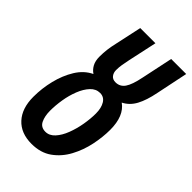

<svg xmlns="http://www.w3.org/2000/svg" viewBox="-232 -841 931 931"><g transform="rotate(45 233.5 -375.0)"><path d="M176 10Q103 10 62 -34.5Q21 -79 21 -158Q21 -216 35 -273Q49 -330 77 -375.5Q105 -421 149 -442Q131 -454 120.5 -473.5Q110 -493 110 -522Q110 -548 113 -572Q116 -596 123 -626L152 -760H256L224 -612Q219 -588 216 -570Q213 -552 213 -533Q213 -515 223 -502Q233 -489 253 -489Q283 -489 300.5 -514Q318 -539 330 -599L364 -760H467L433 -596Q421 -535 400.5 -497Q380 -459 344 -441Q398 -403 398 -308Q398 -258 386.5 -203Q375 -148 349 -99.5Q323 -51 280.5 -20.5Q238 10 176 10ZM182 -79Q209 -79 230 -102Q251 -125 265 -161.5Q279 -198 286 -238.5Q293 -279 293 -315Q293 -353 278.5 -376.5Q264 -400 237 -400Q209 -400 188 -377.5Q167 -355 153 -319.5Q139 -284 132.5 -244Q126 -204 126 -168Q126 -130 138.5 -104.5Q151 -79 182 -79Z"/></g></svg>

Font: Noto Sans ExtraCondensed SemiBold
Style: Italic
Weight: 600
Width: 2
Italic angle: -12°
Designer: Monotype Design Team
Foundry: Monotype Imaging Inc.
Version: Version 2.013; ttfautohint (v1.8.4.7-5d5b)